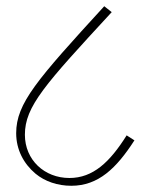

<svg xmlns="http://www.w3.org/2000/svg" viewBox="-20 -634 476 617"><path d="M209 -37C296 -37 354 -93 412 -183L387 -199C333 -113 279 -62 203 -62C123 -62 60 -120 60 -201C60 -292 124 -362 339 -595L315 -614C99 -378 32 -302 32 -206C32 -153 56 -108 94 -76C124 -51 165 -37 209 -37Z"/></svg>

Font: Noto Serif Devanagari SemiCondensed Thin
Style: Regular
Weight: 100
Width: 4
Designer: Universal Thirst, Indian Type Foundry and the Monotype Design Team
Foundry: Monotype Imaging Inc.
Version: Version 2.004